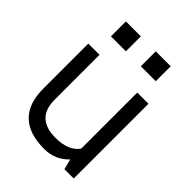

<svg xmlns="http://www.w3.org/2000/svg" viewBox="-198 -786 887 887"><g transform="rotate(45 245.5 -342.0)"><path d="M249 0Q48.8 0 48.8 -195.3V-488.3H122.1V-195.3Q122.1 -73.2 249 -73.2Q334.5 -73.2 368.7 -122.1V-488.3H441.9V0H380.9L368.7 -48.8V-51.3Q320.3 0 249 0ZM196.8 -683.6V-585.9H99.1V-683.6ZM392.1 -683.6V-585.9H294.4V-683.6Z"/></g></svg>

Font: Sanitrixie
Style: Regular
Weight: 400
Designer: Jayvee D. Enaguas (Grand Chaos)
Version: Version 1.1 - 6/9/2013